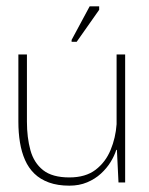

<svg xmlns="http://www.w3.org/2000/svg" viewBox="-20 -576 470 606"><path d="M199 10Q162 10 134.5 0Q107 -10 88.5 -28Q70 -46 59 -71Q48 -96 43 -126.5Q38 -157 38 -192V-404H65V-192Q65 -142 76 -102Q87 -62 116 -39Q145 -16 199 -16Q250 -16 281.5 -40Q313 -64 329 -102.5Q345 -141 348 -184V-404H375V0H354L349 -103H347Q341 -84 329 -64.5Q317 -45 298.5 -28Q280 -11 255 -0.5Q230 10 199 10ZM222 -444H206V-450L263 -556H293V-545Z"/></svg>

Font: Darker Grotesque Light Light
Style: Regular
Weight: 300
Version: Version 1.000;gftools[0.9.28]